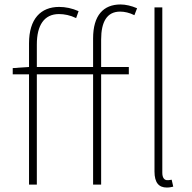

<svg xmlns="http://www.w3.org/2000/svg" viewBox="-20 -827 861 860"><path d="M397 -527H145V-628C145 -714 178 -764 244 -764C268 -764 294 -759 321 -746L332 -777C303 -790 273 -796 245 -796C163 -796 110 -743 110 -633V-527L37 -522V-494H110V0H145V-494H397V0H433V-494H557V-527H433V-650C433 -729 459 -775 518 -775C538 -775 560 -770 582 -759L594 -790C569 -801 542 -807 520 -807C443 -807 397 -758 397 -655ZM749 -22C738 -20 734 -20 729 -20C716 -20 707 -31 707 -53V-794H672V-59C672 -8 692 13 727 13C740 13 747 11 756 9Z"/></svg>

Font: Noto Sans CJK Thin
Style: Regular
Weight: 100
Designer: Ryoko NISHIZUKA (kana & ideographs); Paul D. Hunt (Latin, Greek & Cyrillic); Wenlong ZHANG (bopomofo); Sandoll Communica
Foundry: Adobe Systems Incorporated
Version: Version 1.000;PS 1;hotconv 1.0.78;makeotf.lib2.5.61930